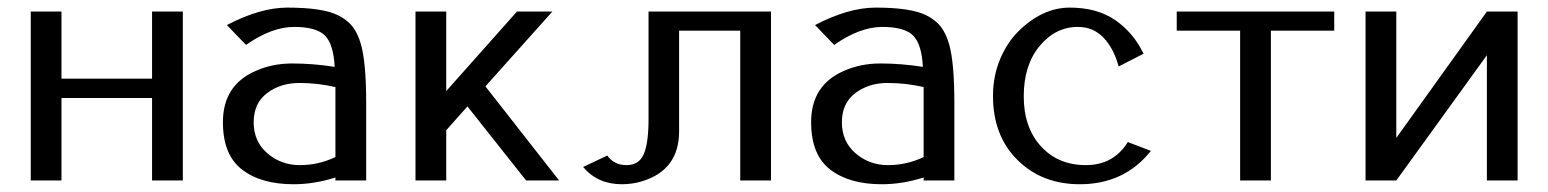

<svg xmlns="http://www.w3.org/2000/svg" viewBox="-20 -470 4031 500"><path d="M60.1 -439.9H140.1V-265.1H376V-439.9H456.1V0H376V-214.8H140.1V0H60.1Z M560.5 0ZM570.8 -404.8Q657.7 -450.2 728.5 -450.2Q820.3 -450.2 860.4 -430.2Q883.8 -418.5 897.5 -401.6Q911.1 -384.8 919.9 -355Q933.6 -306.6 933.6 -202.1V0H853.5V-7.8Q798.3 9.8 744.6 9.8Q659.7 9.8 610.1 -28.6Q560.5 -66.9 560.5 -151.9Q560.5 -248 645.5 -285.2Q689 -304.7 740.7 -304.7H742.2Q794.9 -304.7 851.6 -295.9Q848.6 -354.5 826.4 -377.2Q804.2 -399.9 745.8 -399.9Q687.5 -399.9 620.6 -353ZM853.5 -61V-243.2Q808.1 -253.9 759.3 -253.9Q710.4 -253.9 675.5 -227.5Q640.6 -201.2 640.6 -151.4Q640.6 -101.6 676.3 -70.8Q711.9 -40 760.7 -40Q809.6 -40 853.5 -61Z M1062 0ZM1142.1 -130.9V0H1062V-439.9H1142.1V-232.9L1326.2 -439.9H1418.5L1244.1 -245.1L1436 0H1350.1L1197.3 -192.9Z M1907.7 0V-390.1H1748.5V-127Q1748 -27.3 1652.3 2Q1627 9.8 1599.6 9.8Q1536.1 9.8 1498.5 -35.2L1561.5 -64.9Q1579.1 -40 1611.6 -40Q1644 -40 1656.5 -68.6Q1668.9 -97.2 1668.9 -160.2V-439.9H1987.8V0Z M2092.3 0ZM2102.5 -404.8Q2189.5 -450.2 2260.3 -450.2Q2352.1 -450.2 2392.1 -430.2Q2415.5 -418.5 2429.2 -401.6Q2442.9 -384.8 2451.7 -355Q2465.3 -306.6 2465.3 -202.1V0H2385.3V-7.8Q2330.1 9.8 2276.4 9.8Q2191.4 9.8 2141.8 -28.6Q2092.3 -66.9 2092.3 -151.9Q2092.3 -248 2177.2 -285.2Q2220.7 -304.7 2272.5 -304.7H2273.9Q2326.7 -304.7 2383.3 -295.9Q2380.4 -354.5 2358.2 -377.2Q2335.9 -399.9 2277.6 -399.9Q2219.2 -399.9 2152.3 -353ZM2385.3 -61V-243.2Q2339.8 -253.9 2291 -253.9Q2242.2 -253.9 2207.3 -227.5Q2172.4 -201.2 2172.4 -151.4Q2172.4 -101.6 2208 -70.8Q2243.7 -40 2292.5 -40Q2341.3 -40 2385.3 -61Z M2565.9 0ZM2977.1 -77.1Q2908.2 9.8 2792 9.8Q2693.4 9.8 2629.6 -53.5Q2565.9 -116.7 2565.9 -220.2Q2565.9 -271 2584 -314.9Q2602.1 -358.4 2631.3 -387.7Q2694.3 -450.2 2765.9 -450.2Q2837.4 -450.2 2884.8 -417.2Q2932.1 -384.3 2958 -330.1L2893.1 -296.9Q2880.4 -344.2 2853.5 -372.1Q2826.7 -399.9 2787.1 -399.9Q2728.5 -399.9 2687.3 -350.1Q2646 -300.3 2646 -219.2Q2646 -138.2 2690.7 -89.1Q2735.4 -40 2807.6 -40Q2879.9 -40 2917 -100.1Z M3289.6 -390.1V0H3209.5V-390.1H3044.4V-439.9H3454.6V-390.1Z M3536.1 -439.9H3616.2V-110.8L3852.1 -439.9H3932.1V0H3852.1V-326.2L3616.2 0H3536.1Z"/></svg>

Font: Pfennig
Style: Medium
Weight: 500
Version: Version 20120410 ; ttfautohint (v0.8)